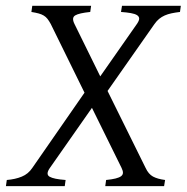

<svg xmlns="http://www.w3.org/2000/svg" viewBox="-30 -635 637 655"><path d="M529.8 0H329.1L332 -21Q351.6 -22.9 364.3 -26.1Q377 -29.3 383.1 -33.9Q389.2 -38.6 389.4 -45.4Q389.6 -52.2 384.8 -62L283.7 -267.1L140.1 -62Q125 -40.5 139.2 -32.2Q153.3 -23.9 193.8 -21L190.9 0H-9.8L-6.8 -21Q22.5 -23.4 44.4 -32.5Q66.4 -41.5 80.1 -62L258.3 -318.8L143.1 -553.2Q137.2 -564 131.8 -570.8Q126.5 -577.6 119.1 -582Q111.8 -586.4 101.8 -589.1Q91.8 -591.8 77.1 -594.2L80.1 -615.2H280.8L277.8 -594.2Q239.7 -590.3 226.6 -582.5Q213.4 -574.7 224.1 -553.2L312 -374.5L437 -553.2Q444.8 -564.5 444.8 -571.3Q444.8 -578.6 437.5 -583.3Q430.2 -587.9 416.3 -590.3Q402.3 -592.8 382.8 -594.2L386.2 -615.2H586.9L584 -594.2Q567.9 -592.3 555.2 -589.6Q542.5 -586.9 532 -582.3Q521.5 -577.6 512.9 -570.6Q504.4 -563.5 497.1 -553.2L336.9 -324.7L466.8 -62Q476.6 -41 491.9 -32.7Q507.3 -24.4 533.2 -21Z"/></svg>

Font: Gentium
Style: Italic
Weight: 400
Italic angle: -7°
Designer: J. Victor Gaultney
Version: Version 1.02; 2005; OFL release